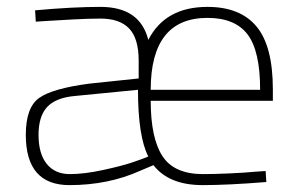

<svg xmlns="http://www.w3.org/2000/svg" viewBox="-20 -529 868 558"><path d="M570 -23Q601 -23 646.5 -25Q692 -27 722 -30L752 -32L754 0Q642 9 569 9Q471 9 426 -49L388 -33Q295 9 182 9Q55 9 55 -137Q55 -217 94 -244.5Q133 -272 240 -286L383 -301V-353Q383 -417 355.5 -446Q328 -475 272 -475Q239 -475 192 -472.5Q145 -470 114 -468L84 -466L82 -499Q192 -509 272 -509Q387 -509 411 -413Q460 -509 583 -509Q678 -509 725.5 -452Q773 -395 773 -269V-236H418Q418 -128 452 -75.5Q486 -23 570 -23ZM183 -23Q225 -23 280 -35Q335 -47 364.5 -57Q394 -67 411 -74Q381 -133 381 -268L197 -250Q142 -245 117 -218Q92 -191 92 -137Q92 -82 116 -52.5Q140 -23 183 -23ZM418 -268H736Q736 -381 699.5 -429Q663 -477 583 -477Q418 -477 418 -268Z"/></svg>

Font: TitilliumText22L Th
Style: Thin
Weight: 100
Designer: Campivisivi
Foundry: Campivisivi
Version: 1.000